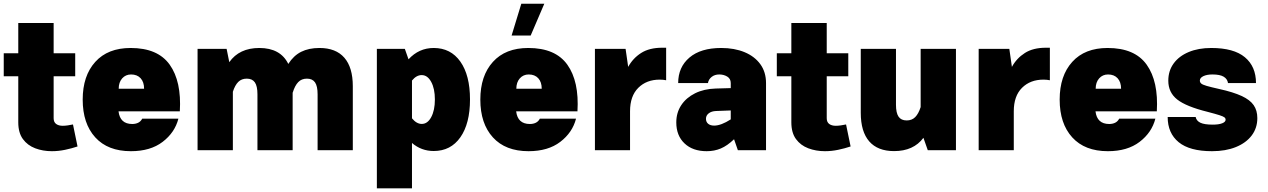

<svg xmlns="http://www.w3.org/2000/svg" viewBox="-20 -823 6949 1052"><path d="M379.9 -141.1 404.8 -20.5Q373 -9.8 336.7 -2.2Q300.3 5.4 264.2 5.4Q214.8 5.4 172.9 -10.5Q130.9 -26.4 105.5 -61Q80.1 -95.7 80.1 -152.8V-405.3H0.5V-531.2H80.1V-696.8H273.9V-531.2H392.1V-405.3H273.9V-175.3Q273.9 -153.8 287.6 -143.8Q301.3 -133.8 323.7 -133.8Q335.9 -133.8 351.3 -136Q366.7 -138.2 379.9 -141.1Z M629.4 -212.9Q637.7 -143.6 704.6 -143.6Q723.1 -143.6 737.3 -150.6Q751.5 -157.7 759.3 -172.9H957.5Q938 -96.7 871.1 -45.7Q804.2 5.4 697.3 5.4Q570.8 5.4 502 -70.3Q433.1 -146 433.1 -277.3Q433.1 -407.7 502 -483.9Q570.8 -560.1 695.8 -560.1Q844.7 -560.1 909.9 -468.5Q975.1 -377 965.3 -212.9ZM630.4 -336.9H769.5Q769.5 -373.5 750.5 -394.3Q731.4 -415 698.2 -415Q668.5 -415 649.4 -393.6Q630.4 -372.1 630.4 -336.9Z M1062.5 -555.2H1221.7L1236.3 -482.4Q1291 -560.1 1400.9 -560.1Q1516.6 -560.1 1559.6 -472.7Q1588.4 -518.1 1630.1 -539.1Q1671.9 -560.1 1730.5 -560.1Q1820.3 -560.1 1866.7 -506.8Q1913.1 -453.6 1913.1 -350.6V0H1720.2V-306.2Q1720.2 -351.1 1706.1 -371.6Q1691.9 -392.1 1661.6 -392.1Q1632.3 -392.1 1614 -373Q1595.7 -354 1584 -315.9H1583.5V0H1390.6V-306.2Q1390.6 -351.1 1376.5 -371.6Q1362.3 -392.1 1332 -392.1Q1303.7 -392.1 1285.6 -374.3Q1267.6 -356.4 1255.9 -320.3V0H1062.5Z M2044.9 -555.2H2198.2L2218.3 -498Q2275.4 -560.1 2356.4 -560.1Q2449.7 -560.1 2502.4 -485.4Q2555.2 -410.6 2555.2 -278.3Q2555.2 -146 2502.4 -70.8Q2449.7 4.4 2356.4 4.4Q2288.6 4.4 2237.3 -39.6V209H2044.9ZM2290.5 -411.6Q2261.7 -411.6 2237.3 -381.8V-174.8Q2262.2 -144 2291 -144Q2322.8 -144 2342.8 -181.4Q2362.8 -218.8 2362.8 -277.8Q2362.8 -337.4 2342.5 -374.5Q2322.3 -411.6 2290.5 -411.6Z M2808.1 -212.9Q2816.4 -143.6 2883.3 -143.6Q2901.9 -143.6 2916 -150.6Q2930.2 -157.7 2938 -172.9H3136.2Q3116.7 -96.7 3049.8 -45.7Q2982.9 5.4 2876 5.4Q2749.5 5.4 2680.7 -70.3Q2611.8 -146 2611.8 -277.3Q2611.8 -407.7 2680.7 -483.9Q2749.5 -560.1 2874.5 -560.1Q3023.4 -560.1 3088.6 -468.5Q3153.8 -377 3144 -212.9ZM2809.1 -336.9H2948.2Q2948.2 -373.5 2929.2 -394.3Q2910.2 -415 2877 -415Q2847.2 -415 2828.1 -393.6Q2809.1 -372.1 2809.1 -336.9ZM2836.4 -802.7H2962.4L2887.7 -628.4H2783.2Z M3239.7 -555.2H3407.7L3421.9 -456.5Q3447.8 -503.9 3492.9 -532.7Q3538.1 -561.5 3607.9 -561.5H3629.9V-383.3Q3613.3 -386.7 3594.7 -386.7Q3522.5 -386.7 3477.3 -341.8Q3432.1 -296.9 3432.1 -213.4V0H3239.7Z M4177.2 -367.7V0H4022.9L4002 -60.1Q3964.8 -24.4 3929.4 -9.5Q3894 5.4 3852.1 5.4Q3775.4 5.4 3730.5 -37.4Q3685.5 -80.1 3685.5 -152.3Q3685.5 -205.6 3712.6 -246.6Q3739.7 -287.6 3788.3 -311.8Q3836.9 -335.9 3900.9 -337.9L3983.9 -340.3V-367.7Q3983.9 -391.6 3964.8 -403.3Q3945.8 -415 3920.9 -415Q3896 -415 3879.2 -401.6Q3862.3 -388.2 3858.9 -367.7H3695.8Q3695.8 -455.1 3757.6 -507.6Q3819.3 -560.1 3931.6 -560.1Q4004.4 -560.1 4059.6 -537.1Q4114.7 -514.2 4146 -471.2Q4177.2 -428.2 4177.2 -367.7ZM3848.1 -172.4Q3848.1 -154.8 3860.1 -144.8Q3872.1 -134.8 3893.1 -134.8Q3930.7 -134.8 3983.9 -168.9V-217.8L3903.8 -214.8Q3878.4 -213.9 3863.3 -202.1Q3848.1 -190.4 3848.1 -172.4Z M4615.7 -141.1 4640.6 -20.5Q4608.9 -9.8 4572.5 -2.2Q4536.1 5.4 4500 5.4Q4450.7 5.4 4408.7 -10.5Q4366.7 -26.4 4341.3 -61Q4315.9 -95.7 4315.9 -152.8V-405.3H4236.3V-531.2H4315.9V-696.8H4509.8V-531.2H4627.9V-405.3H4509.8V-175.3Q4509.8 -153.8 4523.4 -143.8Q4537.1 -133.8 4559.6 -133.8Q4571.8 -133.8 4587.2 -136Q4602.5 -138.2 4615.7 -141.1Z M4696.3 -204.6V-555.2H4889.2V-249Q4889.2 -204.6 4903.3 -183.8Q4917.5 -163.1 4947.8 -163.1Q4976.6 -163.1 4994.6 -181.4Q5012.7 -199.7 5024.4 -236.3V-555.2H5217.8V0H5063.5L5039.6 -67.9Q4985.4 4.9 4878.9 4.9Q4789.1 4.9 4742.7 -48.3Q4696.3 -101.6 4696.3 -204.6Z M5342.3 -555.2H5510.3L5524.4 -456.5Q5550.3 -503.9 5595.5 -532.7Q5640.6 -561.5 5710.4 -561.5H5732.4V-383.3Q5715.8 -386.7 5697.3 -386.7Q5625 -386.7 5579.8 -341.8Q5534.7 -296.9 5534.7 -213.4V0H5342.3Z M5982.4 -212.9Q5990.7 -143.6 6057.6 -143.6Q6076.2 -143.6 6090.3 -150.6Q6104.5 -157.7 6112.3 -172.9H6310.5Q6291 -96.7 6224.1 -45.7Q6157.2 5.4 6050.3 5.4Q5923.8 5.4 5855 -70.3Q5786.1 -146 5786.1 -277.3Q5786.1 -407.7 5855 -483.9Q5923.8 -560.1 6048.8 -560.1Q6197.8 -560.1 6262.9 -468.5Q6328.1 -377 6318.4 -212.9ZM5983.4 -336.9H6122.6Q6122.6 -373.5 6103.5 -394.3Q6084.5 -415 6051.3 -415Q6021.5 -415 6002.4 -393.6Q5983.4 -372.1 5983.4 -336.9Z M6616.7 -560.1Q6740.2 -560.1 6801 -509.3Q6861.8 -458.5 6861.8 -367.7H6708.5Q6705.1 -390.6 6684.6 -402.8Q6664.1 -415 6623.5 -415Q6592.8 -415 6573.5 -405.8Q6554.2 -396.5 6554.2 -381.8Q6554.2 -372.1 6561.5 -365.5Q6568.8 -358.9 6591.6 -352.3Q6614.3 -345.7 6660.2 -335.4Q6737.3 -318.4 6783.2 -297.1Q6829.1 -275.9 6849.1 -246.8Q6869.1 -217.8 6869.1 -175.8Q6869.1 -121.6 6838.4 -80.8Q6807.6 -40 6751.7 -17.3Q6695.8 5.4 6621.1 5.4Q6498.5 5.4 6438.2 -43.9Q6377.9 -93.3 6377.9 -182.1H6531.2Q6535.2 -161.1 6556.9 -150.6Q6578.6 -140.1 6625 -140.1Q6657.7 -140.1 6676.5 -147.5Q6695.3 -154.8 6695.3 -167Q6695.3 -174.8 6689 -179.9Q6682.6 -185.1 6661.6 -191.9Q6640.6 -198.7 6597.2 -210Q6479 -239.3 6430.2 -277.8Q6381.3 -316.4 6381.3 -380.9Q6381.3 -435.1 6410.6 -475.3Q6439.9 -515.6 6492.9 -537.8Q6545.9 -560.1 6616.7 -560.1Z"/></svg>

Font: Estedad-FD Black
Style: Regular
Weight: 900
Designer: Amin Abedi
Version: Version 7.3